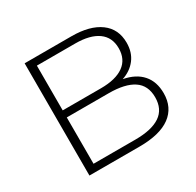

<svg xmlns="http://www.w3.org/2000/svg" viewBox="-152 -868 1056 1037"><g transform="rotate(-30 376.0 -350.0)"><path d="M692 -185Q692 -96 627 -48Q562 0 434 0H122V-700H414Q528 -700 591.5 -653.5Q655 -607 655 -521Q655 -461 623.5 -420Q592 -379 538 -361Q613 -347 652.5 -302Q692 -257 692 -185ZM173 -656V-377H412Q504 -377 553.5 -412.5Q603 -448 603 -517Q603 -585 553.5 -620.5Q504 -656 412 -656ZM641 -189Q641 -263 588.5 -298Q536 -333 434 -333H173V-44H434Q536 -44 588.5 -79.5Q641 -115 641 -189Z"/></g></svg>

Font: Montserrat Atlas Light
Style: Regular
Weight: 300
Designer: Julieta Ulanovsky
Foundry: Julieta Ulanovsky
Version: Version 7.200